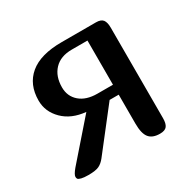

<svg xmlns="http://www.w3.org/2000/svg" viewBox="-118 -626 757 750"><g transform="rotate(-30 260.5 -251.0)"><path d="M29.8 -19Q29.8 -29.3 47.9 -50.8L193.8 -217.8Q129.9 -223.6 92 -261.2Q54.2 -298.8 54.2 -349.1Q54.2 -421.4 102.5 -461.7Q150.9 -502 246.1 -502H400.9Q423.8 -502 432.4 -490.5Q440.9 -479 440.9 -455.1V-46.9Q440.9 -22.9 432.4 -11.5Q423.8 0 400.9 0Q367.2 0 352.1 -18.8Q336.9 -37.6 336.9 -82V-212.9H295.9L153.8 -30.8Q141.1 -14.6 126 -7.3Q110.8 0 78.1 0Q57.6 0 46.4 -2.9Q35.2 -5.9 32.5 -9.5Q29.8 -13.2 29.8 -19ZM159.2 -348.1Q159.2 -307.6 188 -282.7Q216.8 -257.8 267.1 -257.8H336.9V-457H266.1Q215.3 -457 187.3 -427.5Q159.2 -397.9 159.2 -348.1Z"/></g></svg>

Font: Marmelad
Style: Regular
Weight: 400
Designer: Manvel Shmavonyan
Foundry: Cyreal (www.cyreal.org)
Version: Version 1.000